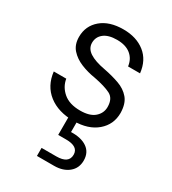

<svg xmlns="http://www.w3.org/2000/svg" viewBox="-188 -615 870 972"><g transform="rotate(30 247.5 -129.0)"><path d="M256 12Q166 12 109.5 -32Q53 -76 44 -155H117Q124 -111 159.5 -80.5Q195 -50 258 -50Q314 -50 342 -74.5Q370 -99 370 -135Q370 -185 336 -202Q302 -219 240 -231Q195 -238 156 -254Q117 -270 92 -298Q67 -326 67 -371Q67 -435 114.5 -475.5Q162 -516 244 -516Q320 -516 369.5 -477Q419 -438 427 -365H357Q352 -406 322.5 -430Q293 -454 242 -454Q192 -454 165.5 -433Q139 -412 139 -378Q139 -345 170 -324.5Q201 -304 262 -293Q309 -284 350 -269.5Q391 -255 416 -225.5Q441 -196 442 -142Q442 -74 391.5 -31Q341 12 256 12ZM184 258V211H270Q342 211 342 160Q342 112 270 112H224V-7H273V67Q332 65 366.5 89Q401 113 401 160Q401 205 368.5 231.5Q336 258 284 258Z"/></g></svg>

Font: DM Sans Light
Style: Regular
Weight: 300
Designer: Colophon Foundry, Jonny Pinhorn
Foundry: Colophon Foundry
Version: Version 4.004; ttfautohint (v1.8.4.7-5d5b)